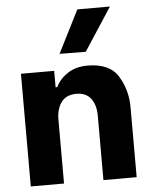

<svg xmlns="http://www.w3.org/2000/svg" viewBox="-56 -852 709 898"><g transform="rotate(-5 299.0 -403.0)"><path d="M52 -529H208V-452H216Q233 -489 271.5 -514.5Q310 -540 365 -540Q469 -540 509 -474.5Q549 -409 549 -328V0H393V-301Q393 -353 370 -383Q347 -413 302 -413Q254 -413 231 -381.5Q208 -350 208 -301V0H52ZM240 -606 341 -806H494L363 -605Z"/></g></svg>

Font: Be Vietnam ExtraBold
Style: Regular
Weight: 800
Designer: Gabriel Lam
Foundry: TypeRant
Version: Version 4.000